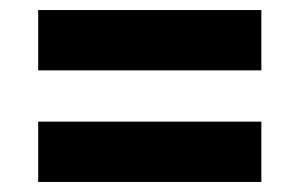

<svg xmlns="http://www.w3.org/2000/svg" viewBox="-20 -549 595 382"><path d="M56 -409H500V-529H56ZM56 -187H500V-307H56Z"/></svg>

Font: Glow Sans SC Normal
Style: Bold
Weight: 700
Designer: Ryoko NISHIZUKA (kana, bopomofo & ideographs); Paul D. Hunt (Latin, Greek & Cyrillic); Sandoll Communications, Soo-young
Version: Version 0.93